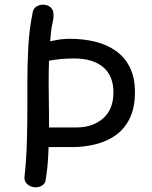

<svg xmlns="http://www.w3.org/2000/svg" viewBox="-20 -785 648 821"><path d="M120 -733Q123 -749 136 -757Q149 -765 164 -765Q183 -765 196 -754Q209 -743 209 -720Q209 -704 205 -688.5Q201 -673 199 -655Q192 -595 190 -540.5Q188 -486 188 -426Q188 -389 189 -337.5Q190 -286 189.5 -228.5Q189 -171 186 -115.5Q183 -60 175 -15Q173 -3 166 3.5Q159 10 150 13Q141 16 132 16Q120 16 108.5 10.5Q97 5 90 -5.5Q83 -16 85 -31Q93 -105 95 -181Q97 -257 97 -323Q97 -389 97 -432Q97 -509 101 -584.5Q105 -660 120 -733ZM172 -522Q156 -519 142 -529Q128 -539 128 -557Q128 -580 139 -589.5Q150 -599 172 -604Q196 -609 222.5 -614Q249 -619 280 -619Q338 -619 388 -606.5Q438 -594 476 -567Q514 -540 535.5 -496.5Q557 -453 557 -391Q557 -325 535 -279.5Q513 -234 475 -207Q437 -180 388.5 -168Q340 -156 288 -156Q258 -156 236 -156Q214 -156 200 -156Q186 -156 181 -156Q165 -155 153 -167.5Q141 -180 141 -196Q141 -217 152.5 -228.5Q164 -240 184 -240Q200 -240 223.5 -240Q247 -240 270.5 -240Q294 -240 307 -240Q376 -240 420.5 -278.5Q465 -317 465 -390Q465 -461 421 -498Q377 -535 297 -535Q269 -535 239.5 -532.5Q210 -530 172 -522Z"/></svg>

Font: Playpen Sans
Style: Regular
Weight: 400
Designer: Laura Meseguer, Veronika Burian, José Scaglione, Kostas Bartsokas, Vera Evstafieva, Tom Grace, Yorlmar Campos
Foundry: TypeTogether
Version: Version 2.000